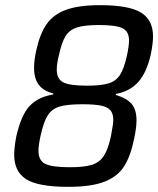

<svg xmlns="http://www.w3.org/2000/svg" viewBox="-20 -716 613 744"><path d="M35 -116Q35 -144 43 -187Q62 -270 94.5 -305Q127 -340 186 -350L187 -354Q149 -363 130.5 -387Q112 -411 112 -454Q112 -484 121 -523Q135 -586 161 -623Q187 -660 236 -678Q285 -696 368 -696Q479 -696 526 -667.5Q573 -639 573 -575Q573 -547 564 -504Q548 -434 515.5 -398Q483 -362 429 -352V-348Q470 -336 489.5 -314Q509 -292 509 -249Q509 -223 500 -179Q486 -111 461 -71.5Q436 -32 385 -12Q334 8 244 8Q128 8 81.5 -21.5Q35 -51 35 -116ZM472 -501Q480 -539 480 -559Q480 -594 455 -606.5Q430 -619 364 -619Q307 -619 278 -609.5Q249 -600 234 -576Q219 -552 208 -501Q200 -470 200 -446Q200 -410 225 -397Q250 -384 317 -384Q372 -384 401 -393Q430 -402 445.5 -426.5Q461 -451 472 -501ZM410 -189Q419 -236 419 -251Q419 -276 407.5 -289Q396 -302 370.5 -307Q345 -312 299 -312Q240 -312 210.5 -303Q181 -294 165 -269Q149 -244 137 -189Q129 -152 129 -132Q129 -94 155.5 -81Q182 -68 250 -68Q305 -68 335 -77Q365 -86 382 -111.5Q399 -137 410 -189Z"/></svg>

Font: Saira Semi Condensed
Style: Italic
Weight: 400
Width: 4
Italic angle: -12°
Designer: Hector Gatti with collaboration of the Omnibus-Type team
Foundry: Omnibus-Type
Version: Version 1.001; ttfautohint (v1.8)